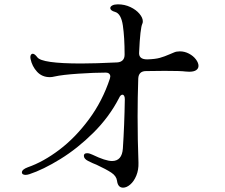

<svg xmlns="http://www.w3.org/2000/svg" viewBox="-20 -827 1040 886"><path d="M425 -67Q411 -72 387 -84Q367 -94 367 -108Q367 -120 382 -120Q393 -120 407 -113Q467 -84 497 -84Q543 -84 547 -142Q554 -247 556 -369Q556 -379 553 -384.5Q550 -390 545 -390Q536 -390 529 -374Q484 -287 411 -214.5Q338 -142 258.5 -93Q179 -44 115 -23Q105 -20 98 -20Q90 -20 85.5 -23Q81 -26 81 -31Q81 -45 108 -55Q180 -80 254 -136Q328 -192 390.5 -276.5Q453 -361 487 -464Q489 -472 489 -474Q489 -482 483.5 -487Q478 -492 469 -492Q416 -492 341.5 -487Q267 -482 232 -474Q220 -471 210 -471Q174 -471 151 -496Q128 -521 121 -555Q120 -558 120 -563Q120 -570 123 -574.5Q126 -579 131 -579Q140 -579 152 -563Q172 -534 355 -534Q418 -534 521 -539Q537 -540 546 -549Q555 -558 555 -575Q555 -654 547 -709Q539 -764 511 -772Q489 -778 489 -790Q489 -797 498.5 -802Q508 -807 524 -807Q555 -807 581.5 -794.5Q608 -782 623.5 -763.5Q639 -745 639 -729Q639 -721 637 -718Q627 -698 622 -586Q619 -553 659 -553Q696 -554 717.5 -560Q739 -566 764 -577L783 -585Q794 -590 810 -590Q832 -590 852 -579.5Q872 -569 884 -553Q896 -537 896 -523Q896 -511 885.5 -503.5Q875 -496 853 -496Q842 -496 836 -497Q815 -500 739 -500L654 -499Q620 -499 618 -465Q615 -377 615 -290Q615 -180 619 -76Q620 -43 609 -16.5Q598 10 581 24.5Q564 39 548 39Q524 39 520 7Q517 -15 493.5 -30.5Q470 -46 425 -67Z"/></svg>

Font: Hina Mincho
Style: Regular
Weight: 400
Designer: satsuyako
Foundry: satsuyako
Version: Version 1.100